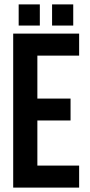

<svg xmlns="http://www.w3.org/2000/svg" viewBox="-20 -853 408 873"><path d="M149.9 -600.1V-404.8H300.8V-305.2H149.9V-100.1H339.8V0H40V-700.2H339.8V-600.1ZM64.9 -833H161.1V-736.8H64.9ZM216.8 -833H313V-736.8H216.8Z"/></svg>

Font: Bebas Neue Bold
Style: Regular
Weight: 700
Designer: Ryoichi Tsunekawa
Foundry: Ryoichi Tsunekawa
Version: Version 1.300